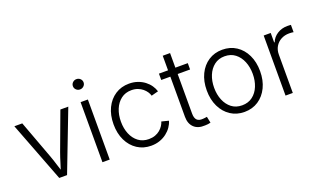

<svg xmlns="http://www.w3.org/2000/svg" viewBox="-77 -1174 2700 1625"><g transform="rotate(-20 1273.0 -362.0)"><path d="M238.3 0 30.8 -541H102.1L227.5 -202.6Q244.1 -158.2 257.3 -113.5Q270.5 -68.8 285.2 -26.4H262.7Q277.3 -68.8 290.5 -113.5Q303.7 -158.2 319.8 -202.6L445.3 -541H516.6L308.6 0Z M627.4 0V-541H692.9V0ZM660.2 -643.6Q640.6 -643.6 626.5 -657.2Q612.3 -670.9 612.3 -689.9Q612.3 -709.5 626.5 -722.9Q640.6 -736.3 660.2 -736.3Q680.2 -736.3 694.3 -722.9Q708.5 -709.5 708.5 -689.9Q708.5 -670.9 694.3 -657.2Q680.2 -643.6 660.2 -643.6Z M1064.9 10.3Q994.6 10.3 940.4 -25.1Q886.2 -60.5 855.7 -123.5Q825.2 -186.5 825.2 -268.6Q825.2 -351.6 855.7 -414.6Q886.2 -477.5 940.4 -512.9Q994.6 -548.3 1064.9 -548.3Q1106.9 -548.3 1141.8 -536.1Q1176.8 -523.9 1203.9 -503.2Q1231 -482.4 1248.8 -456.3Q1266.6 -430.2 1274.4 -403.3L1211.4 -386.7Q1207 -403.8 1195.1 -421.9Q1183.1 -439.9 1164.8 -455.1Q1146.5 -470.2 1121.6 -479.7Q1096.7 -489.3 1064.9 -489.3Q1010.3 -489.3 971.4 -459.5Q932.6 -429.7 912.1 -379.9Q891.6 -330.1 891.6 -268.6Q891.6 -207 912.1 -157.5Q932.6 -107.9 971.4 -78.6Q1010.3 -49.3 1064.9 -49.3Q1096.7 -49.3 1122.1 -58.6Q1147.5 -67.9 1166 -83.5Q1184.6 -99.1 1196.5 -117.7Q1208.5 -136.2 1213.4 -153.8L1276.4 -137.7Q1269 -109.9 1250.7 -83.5Q1232.4 -57.1 1205.1 -35.9Q1177.7 -14.6 1142.3 -2.2Q1106.9 10.3 1064.9 10.3Z M1592.8 -541V-483.9H1333V-541ZM1415 -672.4H1481V-127Q1481 -87.4 1498.3 -69.3Q1515.6 -51.3 1552.2 -54.2Q1560.1 -54.7 1570.3 -55.9Q1580.6 -57.1 1589.4 -58.6L1601.1 -2Q1590.3 1 1577.1 2.7Q1564 4.4 1551.3 4.4Q1486.8 8.3 1450.9 -25.9Q1415 -60.1 1415 -122.1Z M1904.3 11.7Q1834 11.7 1779.8 -23.9Q1725.6 -59.6 1695.1 -122.8Q1664.6 -186 1664.6 -268.1Q1664.6 -351.1 1695.1 -414.3Q1725.6 -477.5 1779.8 -512.9Q1834 -548.3 1904.3 -548.3Q1975.6 -548.3 2029.8 -512.9Q2084 -477.5 2114.5 -414.1Q2145 -350.6 2145 -268.1Q2145 -186 2114.5 -122.8Q2084 -59.6 2029.8 -23.9Q1975.6 11.7 1904.3 11.7ZM1904.3 -47.9Q1960 -47.9 1999 -77.6Q2038.1 -107.4 2058.3 -157.2Q2078.6 -207 2078.6 -268.1Q2078.6 -329.1 2058.1 -379.2Q2037.6 -429.2 1998.8 -459.2Q1960 -489.3 1904.3 -489.3Q1849.6 -489.3 1810.8 -459.2Q1772 -429.2 1751.5 -379.4Q1731 -329.6 1731 -268.1Q1731 -207 1751.5 -157.2Q1772 -107.4 1810.5 -77.6Q1849.1 -47.9 1904.3 -47.9Z M2276.4 0V-541H2339.8V-455.6H2344.2Q2360.8 -497.6 2400.4 -522.9Q2439.9 -548.3 2491.2 -548.3Q2499.5 -548.3 2508.5 -547.9Q2517.6 -547.4 2523.9 -546.9V-481Q2520 -481.9 2509 -483.2Q2498 -484.4 2484.9 -484.4Q2443.8 -484.4 2411.4 -466.8Q2378.9 -449.2 2360.4 -418Q2341.8 -386.7 2341.8 -345.2V0Z"/></g></svg>

Font: Inter 17pt Light
Style: Regular
Weight: 300
Version: Version 4.001;git-66647c0bb